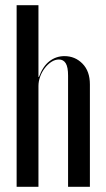

<svg xmlns="http://www.w3.org/2000/svg" viewBox="-20 -719 409 739"><path d="M130 -423Q145 -464 170.5 -483.5Q196 -503 228 -503Q269 -503 297.5 -474Q326 -445 326 -394V0H242V-428Q242 -461 233 -475.5Q224 -490 207 -490Q192 -490 178 -481Q164 -472 152.5 -457Q141 -442 134.5 -424Q128 -406 128 -388V0H44V-699H128V-423Z"/></svg>

Font: Moniqa SemBd Narrow Display
Style: Regular
Weight: 600
Width: 4
Designer: Rajesh Rajput
Foundry: Rajesh Rajput
Version: Version 1.000